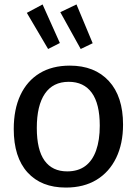

<svg xmlns="http://www.w3.org/2000/svg" viewBox="-20 -836 616 866"><path d="M295 -540Q407 -540 471 -470.5Q535 -401 535 -274Q535 -188 504 -124Q473 -60 415.5 -25Q358 10 277 10Q166 10 104 -58.5Q42 -127 42 -254Q42 -343 72 -407Q102 -471 158.5 -505.5Q215 -540 295 -540ZM290 -467Q219 -467 182.5 -413.5Q146 -360 146 -259Q146 -160 181 -111.5Q216 -63 283 -63Q332 -63 364.5 -87Q397 -111 413.5 -157.5Q430 -204 430 -269Q430 -368 394 -417.5Q358 -467 290 -467ZM197 -615 101 -778 172 -816 250 -642ZM344 -615 252 -781 325 -816 398 -641Z"/></svg>

Font: Bitter Thin Medium
Style: Regular
Weight: 500
Version: Version 3.021